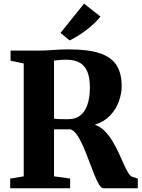

<svg xmlns="http://www.w3.org/2000/svg" viewBox="-20 -1016 764 1036"><path d="M35 0V-52.5L108 -64.5V-673.5L37 -688.5V-743H185Q216.5 -743 242.5 -744.8Q268.5 -746.5 294.5 -748Q320.5 -749.5 352.5 -749.5Q457.5 -749.5 519.8 -728.2Q582 -707 609.2 -663.2Q636.5 -619.5 636.5 -552Q636.5 -510.5 621 -468Q605.5 -425.5 573.5 -392Q541.5 -358.5 491.5 -343Q521 -333 544.2 -309.8Q567.5 -286.5 586 -255.8Q604.5 -225 619.8 -192.5Q635 -160 647.5 -131.5Q660 -103 671.5 -84.2Q683 -65.5 694 -62L723.5 -52.5V0H539Q526.5 0 514 -21Q501.5 -42 488 -75.8Q474.5 -109.5 460.2 -148.2Q446 -187 430.2 -223.2Q414.5 -259.5 397.5 -285.2Q380.5 -311 361.5 -318Q351.5 -318 339.5 -318Q327.5 -318 315 -318Q302.5 -318 291.2 -318Q280 -318 271.5 -318V-64.5L358.5 -52.5V0ZM351 -373Q387 -373 412.5 -392.5Q438 -412 451.5 -450.5Q465 -489 465 -545Q465 -593 452.5 -626.2Q440 -659.5 411.8 -676.8Q383.5 -694 336.5 -694Q321 -694 309.2 -693Q297.5 -692 288.5 -691Q279.5 -690 271.5 -689V-375.5Q280 -374 295.8 -373.5Q311.5 -373 327.2 -373Q343 -373 351 -373ZM355.5 -798 306.5 -838.5 433.5 -996.5 522 -926.5Q506.5 -907 486.8 -888.5Q467 -870 444.5 -853Q422 -836 399.5 -822Q377 -808 356 -798Z"/></svg>

Font: Merriweather 48pt ExtraBold
Style: Regular
Weight: 800
Version: Version 2.100